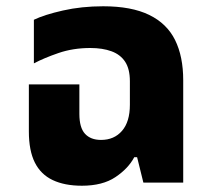

<svg xmlns="http://www.w3.org/2000/svg" viewBox="-20 -582 668 612"><path d="M241 10Q186 10 148 -8Q110 -26 91 -64Q72 -102 72 -163V-313H233V-219Q233 -175 251 -155.5Q269 -136 302 -136Q344 -136 369 -165Q394 -194 394 -248V-323Q394 -362 379 -385Q364 -408 335.5 -418.5Q307 -429 268 -429Q213 -429 166.5 -413Q120 -397 88 -380V-519Q121 -535 180.5 -548.5Q240 -562 309 -562Q399 -562 455.5 -534.5Q512 -507 538 -454.5Q564 -402 564 -326V0H437L417 -81H408Q389 -45 348 -17.5Q307 10 241 10Z"/></svg>

Font: Noto Sans Thai ExtraBold
Style: Regular
Weight: 800
Version: Version 2.001